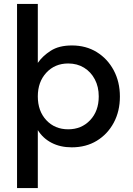

<svg xmlns="http://www.w3.org/2000/svg" viewBox="-20 -740 680 980"><path d="M67 220V-720H173V-419Q197 -454 239 -481Q281 -508 347 -508Q419 -508 474 -474Q529 -440 560.5 -381Q592 -322 592 -247Q592 -172 560.5 -113.5Q529 -55 474 -21.5Q419 12 346 12Q288 12 243.5 -11Q199 -34 173 -76V220ZM328 -80Q396 -80 440 -126.5Q484 -173 484 -248Q484 -297 464 -335Q444 -373 409 -394.5Q374 -416 328 -416Q260 -416 216.5 -369Q173 -322 173 -248Q173 -173 216.5 -126.5Q260 -80 328 -80Z"/></svg>

Font: DeepMind Sans Medium
Style: Regular
Weight: 500
Designer: Jonny Pinhorn / Modifications: Colophon Foundry
Foundry: Colophon Foundry
Version: Version 1.002; ttfautohint (v1.8.2)